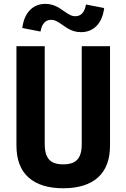

<svg xmlns="http://www.w3.org/2000/svg" viewBox="-20 -971 660 1002"><path d="M406.6 -219.8V-730H554.2V-212.4Q554.2 -100.6 490.8 -44.5Q427.4 11.5 310 11.5Q192.6 11.5 129.2 -44.5Q65.8 -100.6 65.8 -212.4V-730H213.4V-219.8Q213.4 -180.2 224 -157.2Q234.5 -134.2 255.6 -123.7Q276.7 -113.2 310 -113.2Q343.3 -113.2 364.4 -123.7Q385.5 -134.2 396 -157.2Q406.6 -180.2 406.6 -219.8ZM312.8 -913.4Q332.9 -899.4 345.8 -892.9Q358.7 -886.4 373.8 -886.4Q395.3 -886.4 409.5 -901.8Q423.6 -917.2 428.5 -947.5L523.5 -929.1Q516.4 -869.5 484.4 -836.3Q452.3 -803.2 402.6 -803.2Q382.6 -803.2 365.9 -808.4Q349.2 -813.6 336.3 -821.1Q323.3 -828.6 306.8 -840.5Q286.6 -854.5 273.8 -861Q261 -867.5 246.3 -867.5Q224.8 -867.5 210.6 -852.1Q196.4 -836.8 191.5 -806.4L96.5 -824.8Q103.6 -884.4 135.6 -917.6Q167.6 -950.8 216.9 -950.8Q236.9 -950.8 253.6 -945.5Q270.2 -940.3 283.2 -932.9Q296.1 -925.4 312.8 -913.4Z"/></svg>

Font: Monaspace Neon Var ExtraLight
Style: Regular
Weight: 200
Designer: Riley Cran and the Lettermatic Team
Version: Version 1.200 (Monaspace Neon Var)